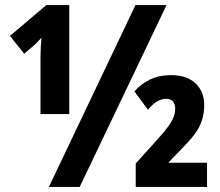

<svg xmlns="http://www.w3.org/2000/svg" viewBox="-20 -734 865 754"><path d="M172 0 512 -714H634L293 0ZM139 -479Q139 -490 139 -503.5Q139 -517 139.5 -532Q140 -547 141 -561Q142 -575 143 -586Q137 -580 130 -572Q123 -564 117 -559L75 -523L19 -593L162 -714H252V-286H139ZM513 0V-92L605 -194Q630 -222 643.5 -241.5Q657 -261 662.5 -276.5Q668 -292 668 -308Q668 -325 659 -335.5Q650 -346 633 -346Q615 -346 597 -335.5Q579 -325 561 -303L508 -375Q531 -403 568 -421Q605 -439 651 -439Q714 -439 748 -406.5Q782 -374 782 -322Q782 -289 773 -261.5Q764 -234 748 -212Q732 -190 711 -168L641 -95H793V0Z"/></svg>

Font: Noto Sans Display Condensed ExtraBold
Style: Regular
Weight: 800
Width: 3
Designer: Monotype Design Team
Foundry: Monotype Imaging Inc.
Version: Version 2.003